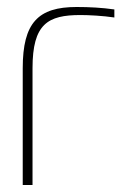

<svg xmlns="http://www.w3.org/2000/svg" viewBox="-20 -529 367 549"><path d="M210 -486C233 -486 274 -484 307 -479V-502C272 -507 236 -509 199 -509C89 -509 45 -464 45 -334V0H73V-334C73 -461 117 -486 210 -486Z"/></svg>

Font: LT Wave Thin
Style: Regular
Weight: 100
Designer: Daniel Lyons
Version: Version 2.5 (Glyphs App)